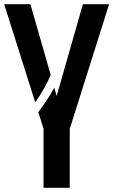

<svg xmlns="http://www.w3.org/2000/svg" viewBox="-21 -895 540 915"><path d="M186.5 0V-281.2L161.6 -360.8Q206.5 -419.9 237.8 -477.1L249 -437.5L374 -875H499L311.5 -281.2V0ZM147 -406.7 -1 -875H124L220.7 -537.6Q193.4 -474.1 147 -406.7Z"/></svg>

Font: Oswald
Style: Stencbab
Weight: 400
Designer: Mathieu Le Lay
Foundry: Mathieu Le Lay
Version: Version 1.000